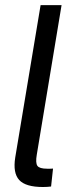

<svg xmlns="http://www.w3.org/2000/svg" viewBox="-20 -748 280 769"><path d="M151.9 1Q82.5 1 56.9 -27.1Q31.2 -55.2 41 -117.2L142.6 -727.5H226.6L127.4 -128.9Q121.6 -95.2 129.9 -83.7Q138.2 -72.3 168.9 -72.3Q175.3 -72.3 181.6 -72.3Q188 -72.3 192.4 -72.8L184.6 -1Q177.2 0 168.7 0.5Q160.2 1 151.9 1Z"/></svg>

Font: Inter 28pt
Style: Italic
Weight: 400
Italic angle: -9.3988°
Designer: Rasmus Andersson
Foundry: rsms
Version: Version 4.001;git-66647c0bb